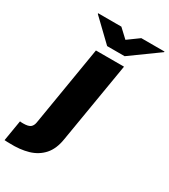

<svg xmlns="http://www.w3.org/2000/svg" viewBox="-338 -853 1023 1161"><g transform="rotate(30 173.0 -272.5)"><path d="M95.2 -545.5H291.2L197.4 15.6Q186.1 87.4 149 129.1Q111.9 170.8 54.2 187.7Q-3.6 204.5 -76.7 201.7Q-84.2 201.7 -92.3 201.5Q-100.5 201.3 -112.2 200.3L-88.1 55.4Q-81.7 56.5 -76.2 56.6Q-70.7 56.8 -65.3 56.8Q-30.2 56.8 -15.8 45.8Q-1.4 34.8 2.8 11.4ZM156.3 -747.2 217.3 -690.3 295.5 -747.2H457.4V-742.9L262.8 -602.3H140.6L-5.7 -742.9V-747.2Z"/></g></svg>

Font: Inter UI Black
Style: Italic
Weight: 900
Italic angle: -9.39999°
Designer: Rasmus Andersson
Foundry: rsms
Version: 3.2;8d6f07862